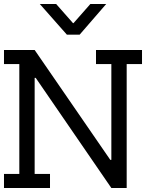

<svg xmlns="http://www.w3.org/2000/svg" viewBox="-20 -943 809 963"><path d="M538.5 -621.8H461.5V-692.3H692.3V-621.8H615.4V0H538.5L159 -552.6H153.8V-70.5H230.8V0H0V-70.5H76.9V-621.8H0V-692.3H153.8L533.3 -141H538.5ZM348.7 -826.9 433.3 -923.1H512.8L379.5 -769.2H315.4L179.5 -923.1H261.5L346.2 -826.9Z"/></svg>

Font: Slabo 13px
Style: Regular
Weight: 400
Designer: John Hudson
Foundry: Tiro Typeworks Ltd.
Version: Version 1.02 Build 005a